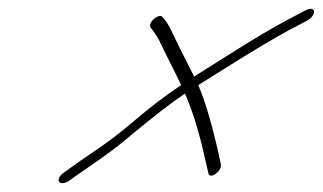

<svg xmlns="http://www.w3.org/2000/svg" viewBox="-20 -539 725 431"><path d="M344.6 -501C336.9 -510 309.9 -488 318.7 -476L325.2 -468C328.8 -463 334.9 -454 341.4 -440C353.5 -414 374.6 -374 386.7 -348C352.1 -325 316.6 -298 280.4 -267C244.2 -236 213.5 -214 189.6 -198C165.7 -182 148.8 -170 139.4 -163L123.9 -152C101.1 -136 113.2 -118 136.1 -134L151.5 -145C192.3 -173 235.6 -202 275.8 -237C324.3 -277 363.8 -308 395.2 -329C411.8 -292 426.5 -244 439.3 -187L447.9 -150C450.8 -135 478.7 -155 475.8 -170L467.6 -208C453.2 -269 438.9 -316 425.1 -348C496 -392 552.2 -429 626.3 -470L668.1 -492C692.5 -505 689.3 -529 664.4 -515L622.6 -493C554.1 -456 489.1 -413 439.3 -382C426.6 -374 418.2 -369 415.8 -367C402 -395 380.6 -436 367.6 -464C361.1 -478 355.5 -488 351 -493Z"/></svg>

Font: MewTooHand
Style: UltimateCondIta
Weight: 400
Designer: Mew Too, Robert Jablonski
Version: Version 0.77